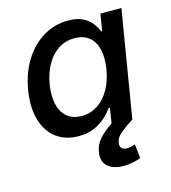

<svg xmlns="http://www.w3.org/2000/svg" viewBox="-111 -634 827 930"><g transform="rotate(-15 302.5 -169.0)"><path d="M222.7 10.7Q156.2 10.7 110.8 -23.4Q65.4 -57.6 46.9 -119.9Q28.3 -182.1 42 -267.6Q56.6 -353.5 95.9 -415.3Q135.3 -477.1 192.1 -510.5Q249 -543.9 314.9 -543.9Q359.9 -543.9 388.4 -529.5Q417 -515.1 433.1 -493.9Q449.2 -472.7 457.5 -451.7H462.4L476.1 -535.6H581.5L492.7 0H389.2L402.8 -83H396Q380.4 -61 356.7 -39.6Q333 -18.1 300 -3.7Q267.1 10.7 222.7 10.7ZM261.2 -80.1Q306.6 -80.1 342.3 -103.8Q377.9 -127.4 401.6 -169.7Q425.3 -211.9 434.6 -268.1Q443.8 -324.2 434.1 -365.7Q424.3 -407.2 396.2 -430.2Q368.2 -453.1 322.8 -453.1Q277.3 -453.1 241.7 -429.7Q206.1 -406.2 182.6 -364.5Q159.2 -322.8 149.9 -268.1Q141.1 -212.4 150.6 -169.9Q160.2 -127.4 188.2 -103.8Q216.3 -80.1 261.2 -80.1ZM395.5 206.5Q344.7 206.5 316.2 181.9Q287.6 157.2 295.4 110.4Q300.8 74.7 326.2 46.1Q351.6 17.6 391.1 -7.8L492.7 0Q454.1 24.4 429 45.2Q403.8 65.9 399.9 91.8Q397 108.9 405.3 118.4Q413.6 127.9 433.6 127.9Q444.3 127.9 454.6 125.2Q464.8 122.6 473.6 119.6L481.4 190.4Q465.3 196.3 442.9 201.4Q420.4 206.5 395.5 206.5Z"/></g></svg>

Font: Inter 20pt Medium
Style: Italic
Weight: 500
Italic angle: -9.3988°
Version: Version 4.001;git-66647c0bb